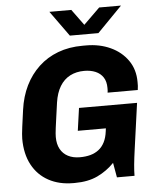

<svg xmlns="http://www.w3.org/2000/svg" viewBox="-59 -935 811 995"><g transform="rotate(-5 346.0 -437.5)"><path d="M281.5 10Q208.5 10 153.5 -20Q98.5 -50 68.2 -106.5Q38 -163 38 -242Q38 -261.5 43.5 -303.5Q49 -345.5 55.5 -391.5Q65 -460 92.2 -515.5Q119.5 -571 162.5 -611.2Q205.5 -651.5 263 -673.2Q320.5 -695 391.5 -695H410.5Q479.5 -695 535.8 -669.2Q592 -643.5 625.5 -596Q659 -548.5 659 -483Q659 -472.5 658.8 -463Q658.5 -453.5 656.5 -441.5H499.5Q500.5 -446.5 500.8 -452Q501 -457.5 501 -466Q501 -499.5 486.8 -521.2Q472.5 -543 447 -553.8Q421.5 -564.5 388.5 -564.5Q347 -564.5 314.8 -547.8Q282.5 -531 262 -497.5Q241.5 -464 234 -413.5Q227 -364.5 222.8 -333.2Q218.5 -302 216 -283.5Q213.5 -265 212.8 -254.2Q212 -243.5 212 -235.5Q212 -199 226 -173.2Q240 -147.5 266 -134Q292 -120.5 327.5 -120.5Q358 -120.5 382.5 -127.2Q407 -134 425.8 -148.5Q444.5 -163 456.5 -186.5Q468.5 -210 472.5 -243L474.5 -258H328.5L345 -375.5H647L614 -138Q607.5 -92 604.2 -58Q601 -24 601 0H509.5L496 -76.5Q458 -37 408.5 -13.5Q359 10 289.5 10ZM330.5 -753 235.5 -885H349.5L424 -783H390.5L494.5 -885H608L479 -753Z"/></g></svg>

Font: Chivo Medium
Style: Italic
Weight: 500
Italic angle: -8.05°
Designer: Hector Gatti
Foundry: Omnibus-Type
Version: Version 2.002